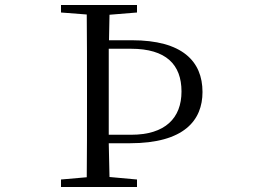

<svg xmlns="http://www.w3.org/2000/svg" viewBox="-20 -748 1040 768"><path d="M224 0H528V-30L418 -40L415 -175H499C718 -175 790 -268 790 -380C790 -503 709 -587 508 -587H416L418 -689L528 -698V-728H224V-698L327 -690C328 -591 328 -491 328 -391V-337C328 -236 328 -137 327 -39L224 -30ZM415 -553H504C644 -553 706 -490 706 -382C706 -276 641 -209 505 -209H415V-337V-392Z"/></svg>

Font: Harano Aji Mincho K1
Style: Regular
Weight: 400
Foundry: Masamichi Hosoda
Version: HaranoAjiMinchoK1-Regular version 20230610;ttx 4.39.4